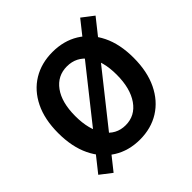

<svg xmlns="http://www.w3.org/2000/svg" viewBox="-192 -877 1081 1081"><g transform="rotate(-45 349.0 -336.5)"><path d="M112.8 39.1 43.9 -14.2 597.7 -711.9 667 -658.7ZM350.6 12.2Q261.7 12.2 194.1 -30Q126.5 -72.3 88.4 -151.1Q50.3 -230 50.3 -339.4Q50.3 -448.7 88.4 -526.1Q126.5 -603.5 194.1 -644.5Q261.7 -685.5 350.6 -685.5Q439.5 -685.5 507.1 -644.3Q574.7 -603 612.8 -525.6Q650.9 -448.2 650.9 -339.4Q650.9 -230 612.8 -151.1Q574.7 -72.3 507.1 -30Q439.5 12.2 350.6 12.2ZM350.6 -102.1Q426.3 -102.1 471.2 -166.3Q516.1 -230.5 516.1 -339.4Q516.1 -448.2 471.2 -509.5Q426.3 -570.8 350.6 -570.8Q275.4 -570.8 230.7 -509.5Q186 -448.2 186 -339.4Q186 -230.5 230.7 -166.3Q275.4 -102.1 350.6 -102.1Z"/></g></svg>

Font: Akatab ExtraBold
Style: Regular
Weight: 800
Designer: SIL International
Foundry: SIL International
Version: Version 3.000